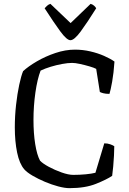

<svg xmlns="http://www.w3.org/2000/svg" viewBox="-20 -978 672 998"><path d="M341 0Q317 0 283 -9Q249 -18 213.5 -33Q178 -48 149 -65Q120 -82 106 -98Q81 -127 69 -185Q57 -243 57 -316Q57 -375 63.5 -433Q70 -491 80 -537.5Q90 -584 100 -608Q127 -633 171.5 -659Q216 -685 268 -702.5Q320 -720 370 -720Q410 -720 449 -711Q488 -702 521 -687.5Q554 -673 575 -658Q571 -598 563 -553.5Q555 -509 549 -490Q529 -490 516.5 -493.5Q504 -497 499 -500L480 -620Q469 -626 445 -633Q421 -640 396 -645.5Q371 -651 355 -651Q333 -651 303 -645.5Q273 -640 243.5 -631Q214 -622 191 -611Q174 -567 164 -497Q154 -427 154 -355Q154 -285 163 -229Q172 -173 188 -143Q202 -128 233.5 -111Q265 -94 300.5 -81.5Q336 -69 361 -69Q394 -69 425.5 -72Q457 -75 476 -80L522 -233Q539 -233 553 -228Q567 -223 574 -218Q574 -198 572.5 -169.5Q571 -141 568.5 -113Q566 -85 563 -64Q535 -45 479 -22.5Q423 0 341 0ZM346 -769Q327 -769 293 -815.5Q259 -862 212 -935Q216 -940 224 -947.5Q232 -955 242 -958L347 -858L451 -958Q462 -955 469.5 -948Q477 -941 480 -935Q433 -860 399.5 -814.5Q366 -769 346 -769Z"/></svg>

Font: Texturina 72pt Medium
Style: Regular
Weight: 500
Designer: Guillermo Torres Carreño
Foundry: Omnibus-Type
Version: Version 1.002; ttfautohint (v1.8.3)